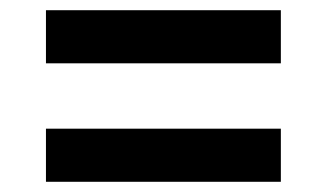

<svg xmlns="http://www.w3.org/2000/svg" viewBox="-20 -518 640 376"><path d="M70 -394V-498H530V-394ZM70 -162V-266H530V-162Z"/></svg>

Font: Source Code Pro ExtraLight
Style: Bold
Weight: 700
Monospace: yes
Version: Version 1.018;hotconv 1.0.116;makeotfexe 2.5.65601